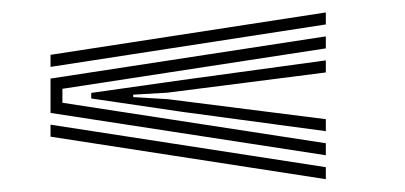

<svg xmlns="http://www.w3.org/2000/svg" viewBox="-20 -530 642 304"><path d="M495.9 -491.3 60 -424.1V-443.2L495.9 -510.3ZM495.9 -284.2 60 -351.2V-405.6L495.9 -472.4V-453.4L78.8 -389.4V-367.3L495.9 -303.2ZM495.9 -322.3 268.5 -352.9 124.4 -374.1V-382.9L268.5 -403.3L495.9 -434.4V-415.3L245.4 -383.3L190.9 -380.1V-376.3L245.4 -373L495.9 -341.3ZM495.9 -246.3 60 -313.6V-332.6L495.9 -265.3Z"/></svg>

Font: Big Shoulders Inline Text Thin
Style: Regular
Weight: 100
Designer: Patric King
Foundry: XO Type Co
Version: Version 2.002